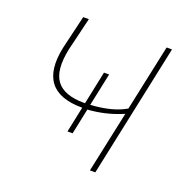

<svg xmlns="http://www.w3.org/2000/svg" viewBox="-100 -611 679 703"><g transform="rotate(20 239.5 -259.5)"><path d="M433 -519H454L344 0H323L374 -239Q310 -211 238 -206L217 -106H197L218 -206Q39 -206 77 -388L108 -519H130L99 -390Q81 -304 110.5 -264.5Q140 -225 218 -225H222L249 -354H269L242 -226Q327 -231 378 -261Z"/></g></svg>

Font: Raleway-v4020 Thin
Style: Italic
Weight: 250
Italic angle: -12°
Designer: Matt McInerney, Pablo Impallari, Rodrigo Fuenzalida
Foundry: Matt McInerney, Pablo Impallari, Rodrigo Fuenzalida
Version: Version 4.020;PS 004.020;hotconv 1.0.88;makeotf.lib2.5.64775